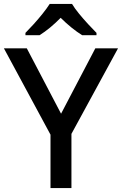

<svg xmlns="http://www.w3.org/2000/svg" viewBox="-20 -961 623 981"><path d="M292 -380 467 -714H583L345 -277V0H238V-273L0 -714H117ZM348 -941Q361 -919 383.5 -891.5Q406 -864 430.5 -837.5Q455 -811 473 -793V-781H400Q374 -797 345.5 -820Q317 -843 290 -870Q236 -815 182 -781H110V-793Q129 -812 152.5 -838Q176 -864 198 -891.5Q220 -919 234 -941Z"/></svg>

Font: Noto Sans Arabic Med
Style: Regular
Weight: 500
Designer: Monotype Design Team, Nadine Chahine, Nizar Qandah and Khaled Hosny
Foundry: Monotype Imaging Inc.
Version: Version 2.012; ttfautohint (v1.8.4.7-5d5b)